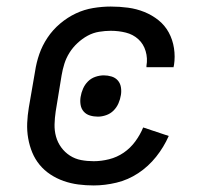

<svg xmlns="http://www.w3.org/2000/svg" viewBox="-20 -558 640 586"><path d="M266 8Q242 8 219 5Q196 2 174.5 -5.5Q153 -13 134 -25.5Q115 -38 101 -55Q87 -72 78.5 -92.5Q70 -113 66 -136Q62 -159 63 -182.5Q64 -206 68 -230L87 -340Q91 -367 100 -393Q109 -419 125 -443Q141 -467 163.5 -486Q186 -505 211.5 -517Q237 -529 264.5 -533.5Q292 -538 318 -538Q345 -538 371 -534.5Q397 -531 420.5 -521.5Q444 -512 463.5 -496.5Q483 -481 495 -459Q507 -437 511 -411Q515 -385 511 -359Q510 -357 510 -356Q510 -355 510 -353H427Q427 -354 427 -355Q427 -356 427 -357Q431 -380 424.5 -402Q418 -424 402 -438.5Q386 -453 364 -458.5Q342 -464 318 -464Q301 -464 282.5 -461Q264 -458 247.5 -449Q231 -440 216.5 -426.5Q202 -413 192 -397Q182 -381 176.5 -363.5Q171 -346 168 -328L150 -218Q147 -198 146.5 -178.5Q146 -159 151 -141Q156 -123 167 -108Q178 -93 193.5 -83Q209 -73 227.5 -69.5Q246 -66 266 -66Q289 -66 313 -72Q337 -78 357.5 -92Q378 -106 393 -126.5Q408 -147 417 -169L495 -143Q480 -109 456.5 -79.5Q433 -50 402 -29.5Q371 -9 335.5 -0.5Q300 8 266 8ZM279 -202Q266 -202 254.5 -205.5Q243 -209 235.5 -217.5Q228 -226 226 -238Q224 -250 226 -262Q228 -275 233.5 -287.5Q239 -300 248.5 -309.5Q258 -319 271 -323.5Q284 -328 297 -328Q309 -328 320.5 -324.5Q332 -321 339.5 -312.5Q347 -304 349 -292Q351 -280 349 -268Q347 -255 341.5 -242.5Q336 -230 326.5 -220.5Q317 -211 304 -206.5Q291 -202 279 -202Z"/></svg>

Font: Iosevka Curly Slab Extended
Style: Italic
Weight: 400
Width: 7
Italic angle: -9°
Monospace: yes
Designer: Belleve Invis
Foundry: Belleve Invis
Version: Version 11.1.0; ttfautohint (v1.8.3)